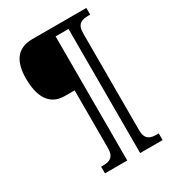

<svg xmlns="http://www.w3.org/2000/svg" viewBox="-207 -872 987 1096"><g transform="rotate(-30 287.0 -324.5)"><path d="M157 111H304V-707H389V111H537V67H525C483 67 449 58 449 -5V-644C449 -707 483 -716 525 -716H537V-760H181C76 -760 37 -689 37 -582C37 -478 70 -386 179 -386H244V-5C244 58 210 67 168 67H157Z"/></g></svg>

Font: Noto Serif Armenian SemiCondensed Medium
Style: Regular
Weight: 500
Width: 4
Designer: Monotype Design Team
Foundry: Monotype Imaging Inc.
Version: Version 2.008